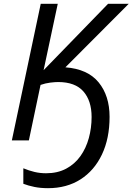

<svg xmlns="http://www.w3.org/2000/svg" viewBox="-20 -734 693 1004"><path d="M231 250Q192 250 160 243.5Q128 237 102 227V146Q131 158 160 165Q189 172 221 172Q281 172 326 148Q371 124 400.5 82.5Q430 41 444.5 -12Q459 -65 459 -122Q459 -207 416 -256Q373 -305 284 -305Q268 -305 243 -302Q218 -299 192 -290L131 0H42L193 -714H282L208 -367L545 -714H653L322 -382Q439 -373 496 -303Q553 -233 553 -123Q553 -10 513 74Q473 158 401 204Q329 250 231 250Z"/></svg>

Font: Noto IKEA Latin
Style: Italic
Weight: 400
Italic angle: -12°
Designer: Monotype Design Team
Foundry: Monotype Imaging Inc.
Version: Version 1.0